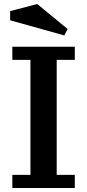

<svg xmlns="http://www.w3.org/2000/svg" viewBox="-20 -940 438 965"><path d="M356 5H42V-61H133V-639H42V-705H356V-639H265V-61H356ZM320 -794 303 -762 31 -838V-884L167 -920Z"/></svg>

Font: PT Serif Caption
Style: Semibold
Weight: 600
Designer: A.Korolkova, O.Umpeleva, V.Yefimov
Foundry: ParaType Ltd
Version: Version 1.00;May 2, 2020;FontCreator 12.0.0.2544 64-bit